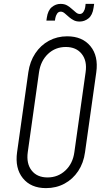

<svg xmlns="http://www.w3.org/2000/svg" viewBox="-20 -953 554 989"><path d="M217 16Q139 16 97.8 -35Q56.5 -86 68 -169L126 -581Q134 -636.5 161.8 -678.2Q189.5 -720 232 -743Q274.5 -766 326 -766Q404 -766 445.8 -715.2Q487.5 -664.5 476 -581L418 -169Q410.5 -113.5 382.8 -71.8Q355 -30 312.2 -7Q269.5 16 217 16ZM225 -39Q278.5 -39 316.8 -74.8Q355 -110.5 363 -169L421 -581Q429.5 -639.5 401 -675.2Q372.5 -711 319 -711Q265 -711 227.2 -675.2Q189.5 -639.5 181 -581L123 -169Q115 -110.5 143 -74.8Q171 -39 225 -39ZM390.5 -842Q372 -842 359.5 -848.8Q347 -855.5 338 -863Q324.5 -874.5 314 -883.8Q303.5 -893 293 -893Q280.5 -893 273.8 -882.2Q267 -871.5 265 -860L263 -847H219L221 -861Q226.5 -899.5 246.8 -916.2Q267 -933 292 -933Q312.5 -933 326.2 -924.8Q340 -916.5 349 -908Q360.5 -898.5 370.2 -889.8Q380 -881 391 -881Q403 -881 410.2 -892.5Q417.5 -904 419 -916L421 -933H465L462 -913Q456.5 -875 436 -858.5Q415.5 -842 390.5 -842Z"/></svg>

Font: Mohave Light
Style: Italic
Weight: 300
Italic angle: -8°
Designer: Gumpita Rahayu
Foundry: Tokotype
Version: Version 2.003